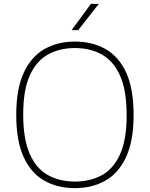

<svg xmlns="http://www.w3.org/2000/svg" viewBox="-20 -964 775 993"><path d="M367.5 9Q277.5 9 209 -29.8Q140.5 -68.5 102.2 -152Q64 -235.5 64 -370Q64 -504.5 102.8 -588Q141.5 -671.5 210 -710.2Q278.5 -749 367.5 -749Q457.5 -749 526 -710.2Q594.5 -671.5 632.8 -588Q671 -504.5 671 -370Q671 -235.5 632.2 -152Q593.5 -68.5 525 -29.8Q456.5 9 367.5 9ZM367.5 -25Q447 -25 507.2 -58.2Q567.5 -91.5 601.2 -167Q635 -242.5 635 -368Q635 -496 601.2 -572Q567.5 -648 507.2 -681.8Q447 -715.5 367.5 -715.5Q288.5 -715.5 228 -682Q167.5 -648.5 133.8 -573.2Q100 -498 100 -372Q100 -244 133.8 -168Q167.5 -92 228 -58.5Q288.5 -25 367.5 -25ZM350.5 -808 450 -944H491L384.5 -808Z"/></svg>

Font: Encode Sans SmExp Th
Style: Regular
Weight: 100
Width: 6
Designer: Multiple Designers
Foundry: Impallari Type
Version: Version 3.002; ttfautohint (v1.8.3) -l 8 -r 50 -G 200 -x 14 